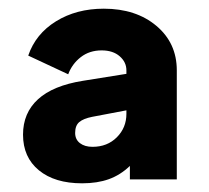

<svg xmlns="http://www.w3.org/2000/svg" viewBox="-20 -775 482 442"><path d="M33 -465Q33 -515 67.5 -546.5Q102 -578 171 -589L271 -605V-613Q271 -632 255.5 -645.5Q240 -659 214 -659Q186 -659 166 -643.5Q146 -628 137 -604L45 -647Q62 -697 109 -726Q156 -755 219 -755Q293 -755 340 -715.5Q387 -676 387 -613V-362H279V-393Q257 -372 230.5 -362.5Q204 -353 169 -353Q106 -353 69.5 -383Q33 -413 33 -465ZM193 -437Q227 -437 249 -459Q271 -481 271 -513V-521L192 -506Q172 -502 162.5 -494Q153 -486 153 -469Q153 -454 164 -445.5Q175 -437 193 -437Z"/></svg>

Font: Evergrow Sans 
Style: ExtraBold
Weight: 800
Foundry: 10Web
Version: Version 1.000